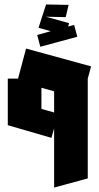

<svg xmlns="http://www.w3.org/2000/svg" viewBox="-20 -655 444 862"><path d="M211 -36 15 -93V-94V-302H61L97 -437L389 -357L374 -302V146L223 187V-79ZM166 -166 223 -150V-245L166 -261ZM161 -445 147 -498 208 -515 153 -530 169 -580 187 -635 288 -633 275 -578 186 -580 290 -551 286 -536 313 -543 327 -490Z"/></svg>

Font: Blaka Ink
Style: Regular
Weight: 400
Designer: Mohamed Gaber
Foundry: Kief Type Foundry
Version: Version 1.003; ttfautohint (v1.8.4.7-5d5b)